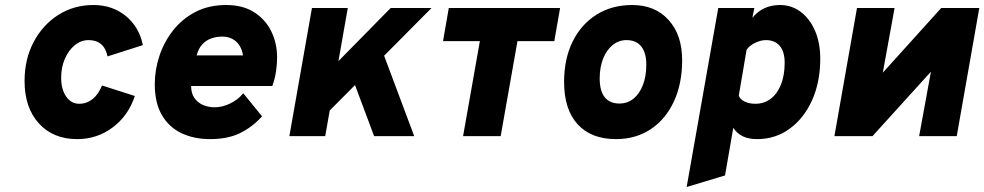

<svg xmlns="http://www.w3.org/2000/svg" viewBox="-20 -543 3927 766"><path d="M288 12Q192 12 135 -50.8Q78 -113.5 78 -220Q78 -306.5 114 -375Q150 -443.5 212.2 -483.2Q274.5 -523 353 -523Q428 -523 481.5 -479.5Q535 -436 550 -363L409 -318Q402.5 -350.5 383.2 -366.8Q364 -383 334 -383Q303.5 -383 278.5 -362.8Q253.5 -342.5 238.8 -308.5Q224 -274.5 224 -233Q224 -186.5 244 -157.8Q264 -129 296 -129Q326 -129 349.8 -148.2Q373.5 -167.5 387 -202L518 -160Q492 -81.5 429.8 -34.8Q367.5 12 288 12Z M818.5 12Q753.5 12 703.8 -11.8Q654 -35.5 625.8 -84Q597.5 -132.5 597.5 -207Q597.5 -264 616 -320Q634.5 -376 670.8 -422Q707 -468 760 -495.5Q813 -523 882.5 -523Q949 -523 994.2 -494Q1039.5 -465 1062.5 -417.5Q1085.5 -370 1085.5 -314Q1085.5 -287 1081.2 -258.2Q1077 -229.5 1066.5 -200H742.5Q742.5 -171 755.5 -152.2Q768.5 -133.5 789.8 -124.2Q811 -115 836.5 -115Q868 -115 900 -131Q932 -147 950.5 -171L1025.5 -79Q987.5 -36.5 938.2 -12.2Q889 12 818.5 12ZM764.5 -322H949.5Q946 -345 935.2 -361.8Q924.5 -378.5 907 -387.8Q889.5 -397 866.5 -397Q844 -397 823.5 -390Q803 -383 787.5 -366.5Q772 -350 764.5 -322Z M1271.5 -78 1301.5 -270 1538.5 -511H1701.5ZM1134.5 0 1224.5 -511H1367.5L1277.5 0ZM1472.5 0 1377.5 -254 1492.5 -374 1632.5 0Z M1827.5 0 1894.5 -379H1747.5L1770.5 -511H2214.5L2191.5 -379H2044.5L1977.5 0Z M2437.5 12Q2338.5 12 2284.5 -47.2Q2230.5 -106.5 2230.5 -216Q2230.5 -308 2264.5 -377Q2298.5 -446 2359.8 -484.5Q2421 -523 2502.5 -523Q2593.5 -523 2647.5 -463.2Q2701.5 -403.5 2701.5 -303Q2701.5 -209 2668.5 -138Q2635.5 -67 2576 -27.5Q2516.5 12 2437.5 12ZM2451.5 -130Q2483.5 -130 2507.5 -149.5Q2531.5 -169 2545 -204Q2558.5 -239 2558.5 -285Q2558.5 -332.5 2538.2 -357.8Q2518 -383 2479.5 -383Q2448.5 -383 2424.2 -363.2Q2400 -343.5 2386.2 -309Q2372.5 -274.5 2372.5 -230Q2372.5 -180.5 2392.5 -155.2Q2412.5 -130 2451.5 -130Z M2719.5 203 2845.5 -511H2989.5L2981.5 -472Q3023.5 -523 3091.5 -523Q3138.5 -523 3174.8 -495.5Q3211 -468 3231.8 -419.8Q3252.5 -371.5 3252.5 -309Q3252.5 -216 3220 -143.5Q3187.5 -71 3130.5 -29.5Q3073.5 12 3000.5 12Q2967 12 2943.5 0.8Q2920 -10.5 2905.5 -33L2872.5 157ZM2993.5 -129Q3029 -129 3055.2 -149.2Q3081.5 -169.5 3096 -206.2Q3110.5 -243 3110.5 -293Q3110.5 -336.5 3091 -359.8Q3071.5 -383 3035.5 -383Q3014.5 -383 2991.5 -371.5Q2968.5 -360 2958.5 -344L2927.5 -162Q2932 -147 2950.5 -138Q2969 -129 2993.5 -129Z M3309 0 3399 -511H3549L3502 -253L3735 -511H3887L3797 0H3647L3694 -257L3461 0Z"/></svg>

Font: Overpass Black
Style: Italic
Weight: 900
Italic angle: -10°
Designer: Delve Withrington, Dave Bailey, Thomas Jockin
Foundry: Delve Fonts LLC
Version: Version 4.000